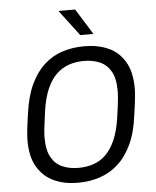

<svg xmlns="http://www.w3.org/2000/svg" viewBox="-60 -941 813 1001"><g transform="rotate(-5 347.0 -440.5)"><path d="M304 10Q237 10 183 -14.5Q129 -39 96.5 -92Q64 -145 64 -232Q64 -254 68 -290.5Q72 -327 79 -373Q91 -462 120 -523.5Q149 -585 191.5 -623.5Q234 -662 287 -679Q340 -696 400 -696H405Q472 -696 526.5 -672Q581 -648 613 -594.5Q645 -541 645 -454Q645 -433 641 -396.5Q637 -360 630 -314Q619 -225 589.5 -163Q560 -101 517.5 -63Q475 -25 422 -7.5Q369 10 309 10ZM316 -67Q358 -67 394.5 -79Q431 -91 460 -119Q489 -147 509.5 -193.5Q530 -240 540 -308Q545 -342 548 -365Q551 -388 552.5 -403.5Q554 -419 554.5 -430Q555 -441 555 -450Q555 -514 534 -551Q513 -588 476.5 -604Q440 -620 393 -620Q351 -620 314.5 -607.5Q278 -595 249 -567.5Q220 -540 199.5 -493.5Q179 -447 169 -379Q165 -345 161.5 -322Q158 -299 156.5 -283Q155 -267 154.5 -256.5Q154 -246 154 -237Q154 -174 175 -136.5Q196 -99 233 -83Q270 -67 316 -67ZM386 -756 286 -888V-891H371L455 -756Z"/></g></svg>

Font: Chivo Medium Light
Style: Italic
Weight: 300
Italic angle: -8.05°
Version: Version 2.002